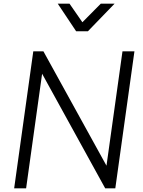

<svg xmlns="http://www.w3.org/2000/svg" viewBox="-20 -1024 778 1044"><path d="M57 0 161 -745H216L559 -123L646 -745H711L607 0H552L209 -623L122 0ZM394 -854 294 -1004H358L428 -903L528 -1004H603L458 -854Z"/></svg>

Font: Plus Jakarta Sans Light
Style: Italic
Weight: 300
Italic angle: -8°
Designer: Gumpita Rahayu
Foundry: Tokotype
Version: Version 2.071; ttfautohint (v1.8.4.7-5d5b);gftools[0.9.29]